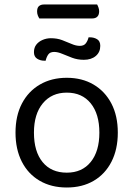

<svg xmlns="http://www.w3.org/2000/svg" viewBox="-20 -821 593 854"><path d="M391 -739H155Q151 -745 148 -753Q145 -761 145 -770Q145 -787 153.5 -794Q162 -801 175 -801H412Q415 -796 418 -787.5Q421 -779 421 -771Q421 -755 413 -747Q405 -739 391 -739ZM504 -231Q504 -157 476 -102Q448 -47 397 -17Q346 13 277 13Q208 13 156.5 -17Q105 -47 77 -102Q49 -157 49 -231Q49 -306 77.5 -360.5Q106 -415 157.5 -445Q209 -475 277 -475Q345 -475 396 -445Q447 -415 475.5 -360.5Q504 -306 504 -231ZM277 -409Q210 -409 170.5 -361.5Q131 -314 131 -231Q131 -147 169.5 -100Q208 -53 277 -53Q345 -53 383.5 -100.5Q422 -148 422 -231Q422 -314 383.5 -361.5Q345 -409 277 -409ZM206 -651Q234 -651 256.5 -642.5Q279 -634 298.5 -625.5Q318 -617 335 -617Q353 -617 361.5 -628Q370 -639 374 -655H380Q398 -655 412 -646.5Q426 -638 426 -617Q426 -589 406 -572Q386 -555 353 -555Q325 -555 301 -564Q277 -573 257 -581.5Q237 -590 221 -590Q203 -590 195 -579Q187 -568 183 -551H177Q159 -551 145 -560Q131 -569 131 -589Q131 -609 141.5 -622.5Q152 -636 169.5 -643.5Q187 -651 206 -651Z"/></svg>

Font: Baloo Tammudu 2
Style: Regular
Weight: 400
Designer: Maithili Shingre, Omkar Shende and Ek Type
Foundry: Ek Type
Version: Version 1.700